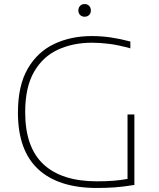

<svg xmlns="http://www.w3.org/2000/svg" viewBox="-20 -928 788 953"><path d="M461 5Q270 5 169.5 -88.2Q69 -181.5 69 -369Q69 -503 117.5 -586.8Q166 -670.5 249 -709.8Q332 -749 435 -749Q484.5 -749 530 -742.2Q575.5 -735.5 627 -722V-688Q568 -704.5 522.8 -710.2Q477.5 -716 437 -716Q342.5 -716 267.5 -681.5Q192.5 -647 148.8 -571Q105 -495 105 -371Q105 -197 195.8 -112.5Q286.5 -28 461 -28Q508 -28 544.8 -31Q581.5 -34 613 -40V-360H647V-10Q591 -1 549.2 2Q507.5 5 461 5ZM400 -845Q386.5 -845 377.8 -853.5Q369 -862 369 -876Q369 -890.5 377.8 -899.2Q386.5 -908 400 -908Q413.5 -908 422.2 -899.2Q431 -890.5 431 -876Q431 -862 422.2 -853.5Q413.5 -845 400 -845Z"/></svg>

Font: Encode Sans Expanded Expanded Thin
Style: Regular
Weight: 100
Width: 7
Designer: Multiple Designers
Foundry: Impallari Type
Version: Version 3.000; ttfautohint (v1.8.3) -l 8 -r 50 -G 200 -x 14 